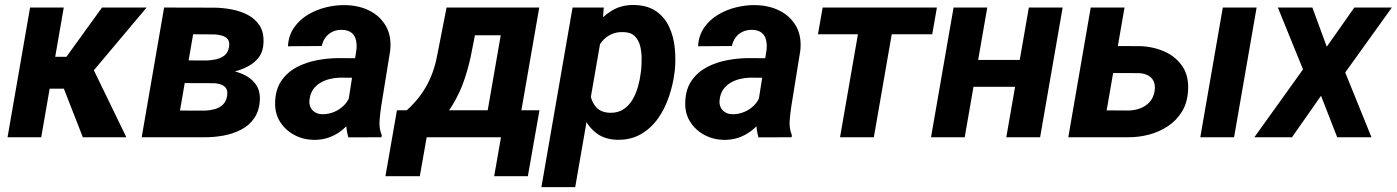

<svg xmlns="http://www.w3.org/2000/svg" viewBox="-20 -559 5689 782"><path d="M239.7 -528.3 147.9 0H10.7L102.5 -528.3ZM577.1 -528.3 299.3 -197.8H158.7L164.6 -327.6H250.5L395.5 -528.3ZM317.4 0 228.5 -227.5 353 -292 494.6 0Z M845.7 -220.7H680.7L695.8 -313L821.8 -312.5Q841.3 -313.5 860.6 -317.6Q879.9 -321.8 894.3 -333.3Q908.7 -344.7 912.6 -366.7Q915.5 -382.8 911.1 -392.8Q906.7 -402.8 897.5 -408.2Q888.2 -413.6 876 -416Q863.8 -418.5 851.1 -418.9L766.6 -419.4L694.3 0H557.1L648.4 -528.3L854 -527.8Q888.7 -527.3 924.3 -520.5Q960 -513.7 989.7 -498Q1019.5 -482.4 1037.4 -454.8Q1055.2 -427.2 1053.2 -384.8Q1052.2 -350.1 1034.9 -326.7Q1017.6 -303.2 990.2 -288.8Q962.9 -274.4 931.9 -266.8Q900.9 -259.3 872.6 -257.3ZM811.5 0H605.5L671.9 -108.9L815.4 -108.4Q835.9 -109.4 854.7 -114.5Q873.5 -119.6 887.2 -132.3Q900.9 -145 904.8 -167Q908.2 -187 901.4 -198.2Q894.5 -209.5 880.6 -214.6Q866.7 -219.7 849.1 -220.2L713.4 -220.7L731 -313L871.1 -312.5L897 -275.9Q931.6 -272 964.6 -258.8Q997.6 -245.6 1018.3 -220.2Q1039.1 -194.8 1038.6 -154.8Q1036.6 -108.9 1016.1 -78.6Q995.6 -48.3 962.2 -31Q928.7 -13.7 889.2 -6.6Q849.6 0.5 811.5 0Z M1394.5 -119.1 1431.6 -356Q1434.1 -377.4 1429.7 -396Q1425.3 -414.6 1411.9 -425.5Q1398.4 -436.5 1374 -437.5Q1352.1 -438 1334.7 -429.9Q1317.4 -421.9 1306.2 -407Q1294.9 -392.1 1290.5 -371.6L1152.8 -370.6Q1155.3 -414.6 1177.5 -446.5Q1199.7 -478.5 1233.9 -499Q1268.1 -519.5 1308.3 -529.3Q1348.6 -539.1 1387.2 -538.1Q1442.4 -537.1 1485.6 -515.1Q1528.8 -493.2 1552 -452.4Q1575.2 -411.6 1569.3 -353.5L1532.7 -127Q1528.3 -98.6 1525.9 -67.6Q1523.4 -36.6 1534.7 -8.8L1533.7 0L1398.9 0.5Q1390.1 -28.3 1390.1 -58.8Q1390.1 -89.4 1394.5 -119.1ZM1447.3 -321.8 1434.1 -242.2 1364.3 -242.7Q1343.3 -242.2 1322.5 -237.1Q1301.8 -231.9 1284.2 -221.4Q1266.6 -210.9 1255.1 -194.3Q1243.7 -177.7 1240.7 -153.8Q1238.3 -136.7 1244.1 -123.3Q1250 -109.9 1262.5 -102.1Q1274.9 -94.2 1292.5 -93.8Q1317.4 -93.3 1341.3 -103.3Q1365.2 -113.3 1382.8 -131.8Q1400.4 -150.4 1407.2 -174.8L1436.5 -113.8Q1424.8 -86.4 1407 -63.5Q1389.2 -40.5 1366.2 -23.7Q1343.3 -6.8 1315.9 2.2Q1288.6 11.2 1257.3 10.7Q1213.9 9.8 1177.5 -10Q1141.1 -29.8 1119.9 -64.2Q1098.6 -98.6 1100.6 -144.5Q1102.5 -196.3 1126.5 -230.7Q1150.4 -265.1 1188.2 -285.2Q1226.1 -305.2 1270.8 -313.7Q1315.4 -322.3 1359.4 -322.3Z M1798.8 -528.3H1936.5L1901.9 -352.1Q1892.1 -297.9 1873.3 -240.5Q1854.5 -183.1 1823.7 -132.3Q1793 -81.5 1748 -46.1Q1703.1 -10.7 1641.6 0H1611.3L1623 -108.4L1636.2 -109.4Q1665 -135.3 1686 -162.4Q1707 -189.5 1722.2 -218.8Q1737.3 -248 1747.6 -280.8Q1757.8 -313.5 1764.2 -351.6ZM1835.9 -528.3H2176.3L2084.5 0H1947.3L2019.5 -415.5H1816.4ZM1596.7 -109.9H2177.2L2129.9 158.7H1992.7L2020.5 0H1717.8L1689.9 158.7H1549.8Z M2430.7 -418.9 2322.8 203.1H2185.1L2312 -528.3H2439ZM2728.5 -272.9 2727.1 -262.7Q2721.2 -214.8 2704.8 -166Q2688.5 -117.2 2660.2 -76.9Q2631.8 -36.6 2590.3 -12.5Q2548.8 11.7 2492.7 10.3Q2443.4 8.8 2410.6 -15.6Q2377.9 -40 2359.4 -78.4Q2340.8 -116.7 2333.5 -161.1Q2326.2 -205.6 2327.6 -246.1L2331.1 -273.4Q2338.4 -317.9 2356.4 -365Q2374.5 -412.1 2403.3 -451.9Q2432.1 -491.7 2472.2 -515.9Q2512.2 -540 2564.5 -538.6Q2618.7 -537.1 2653.1 -512.7Q2687.5 -488.3 2705.6 -449.2Q2723.6 -410.2 2728.3 -364Q2732.9 -317.9 2728.5 -272.9ZM2589.8 -263.2 2591.3 -273.4Q2593.3 -294.9 2593.3 -321Q2593.3 -347.2 2587.4 -371.1Q2581.5 -395 2565.9 -411.1Q2550.3 -427.2 2521 -428.2Q2491.2 -429.7 2468.8 -418.9Q2446.3 -408.2 2430.9 -388.9Q2415.5 -369.6 2405.8 -345.2Q2396 -320.8 2391.6 -294.9L2381.8 -226.6Q2379.4 -196.8 2385.7 -167.7Q2392.1 -138.7 2410.9 -119.6Q2429.7 -100.6 2465.3 -99.6Q2497.6 -99.1 2520 -114.3Q2542.5 -129.4 2556.9 -154.5Q2571.3 -179.7 2579.1 -208.5Q2586.9 -237.3 2589.8 -263.2Z M3064.9 -119.1 3102.1 -356Q3104.5 -377.4 3100.1 -396Q3095.7 -414.6 3082.3 -425.5Q3068.8 -436.5 3044.4 -437.5Q3022.5 -438 3005.1 -429.9Q2987.8 -421.9 2976.6 -407Q2965.3 -392.1 2960.9 -371.6L2823.2 -370.6Q2825.7 -414.6 2847.9 -446.5Q2870.1 -478.5 2904.3 -499Q2938.5 -519.5 2978.8 -529.3Q3019 -539.1 3057.6 -538.1Q3112.8 -537.1 3156 -515.1Q3199.2 -493.2 3222.4 -452.4Q3245.6 -411.6 3239.7 -353.5L3203.1 -127Q3198.7 -98.6 3196.3 -67.6Q3193.8 -36.6 3205.1 -8.8L3204.1 0L3069.3 0.5Q3060.5 -28.3 3060.5 -58.8Q3060.5 -89.4 3064.9 -119.1ZM3117.7 -321.8 3104.5 -242.2 3034.7 -242.7Q3013.7 -242.2 2992.9 -237.1Q2972.2 -231.9 2954.6 -221.4Q2937 -210.9 2925.5 -194.3Q2914.1 -177.7 2911.1 -153.8Q2908.7 -136.7 2914.6 -123.3Q2920.4 -109.9 2932.9 -102.1Q2945.3 -94.2 2962.9 -93.8Q2987.8 -93.3 3011.7 -103.3Q3035.6 -113.3 3053.2 -131.8Q3070.8 -150.4 3077.6 -174.8L3106.9 -113.8Q3095.2 -86.4 3077.4 -63.5Q3059.6 -40.5 3036.6 -23.7Q3013.7 -6.8 2986.3 2.2Q2959 11.2 2927.7 10.7Q2884.3 9.8 2847.9 -10Q2811.5 -29.8 2790.3 -64.2Q2769 -98.6 2771 -144.5Q2772.9 -196.3 2796.9 -230.7Q2820.8 -265.1 2858.6 -285.2Q2896.5 -305.2 2941.2 -313.7Q2985.8 -322.3 3029.8 -322.3Z M3630.9 -528.3 3539.1 0H3401.4L3493.2 -528.3ZM3795.9 -528.3 3776.9 -419.4H3311.5L3330.6 -528.3Z M4179.2 -314.9 4160.2 -205.6H3898.4L3917.5 -314.9ZM4001 -528.3 3909.2 0H3772L3863.8 -528.3ZM4308.1 -528.3 4216.3 0H4078.6L4170.4 -528.3Z M4480.5 -371.6 4621.6 -371.1Q4676.3 -369.6 4722.7 -349.1Q4769 -328.6 4795.9 -288.8Q4822.8 -249 4818.8 -189Q4815.9 -140.1 4793.9 -104.2Q4772 -68.4 4737.1 -45.2Q4702.1 -22 4659.7 -10.7Q4617.2 0.5 4573.2 0H4331.1L4422.4 -528.3H4560.1L4487.3 -109.4L4576.7 -108.9Q4602.1 -109.4 4624.5 -117.9Q4647 -126.5 4662.6 -143.8Q4678.2 -161.1 4682.6 -188Q4686 -211.4 4679 -227.3Q4671.9 -243.2 4656 -251.7Q4640.1 -260.3 4618.2 -261.2L4461.4 -261.7ZM5098.1 -528.3 5006.3 0H4868.7L4960.4 -528.3Z M5325.2 -528.3 5383.8 -368.7 5496.1 -528.3H5648.9L5459 -263.7L5565.9 0H5426.3L5360.4 -168.9L5242.2 0H5088.9L5287.1 -276.4L5184.6 -528.3Z"/></svg>

Font: Roboto
Style: Bold Italic
Weight: 700
Italic angle: -12°
Designer: Christian Robertson
Foundry: Google
Version: Version 3.0